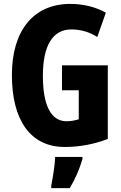

<svg xmlns="http://www.w3.org/2000/svg" viewBox="-20 -744 623 985"><path d="M298 -409V-281H384V-132C364 -126 343 -122 321 -122C239 -122 200 -209 200 -355C200 -508 249 -593 346 -593C394 -593 439 -580 479 -554L523 -679C475 -706 412 -724 341 -724C150 -724 41 -585 41 -359C41 -128 136 10 312 10C389 10 462 -4 533 -31V-409ZM403 72V61H263C262 101 250 173 243 208V221H338C365 176 388 124 403 72Z"/></svg>

Font: Noto Sans Lao UI ExtCond ExtBd
Style: Regular
Weight: 800
Width: 2
Designer: Monotype Design Team
Foundry: Monotype Imaging Inc.
Version: Version 2.000